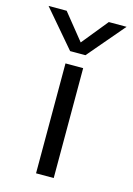

<svg xmlns="http://www.w3.org/2000/svg" viewBox="-171 -753 559 810"><g transform="rotate(15 108.5 -348.0)"><path d="M75.2 -535.2 -62 -695.8H17.1L108.9 -582L201.2 -695.8H278.8L142.1 -535.2ZM69.8 0V-480H147V0Z"/></g></svg>

Font: Prompt Light
Style: Regular
Weight: 300
Designer: Katatrad Team
Foundry: CadsonDemak
Version: Version 1.000;PS 001.000;hotconv 1.0.88;makeotf.lib2.5.64775